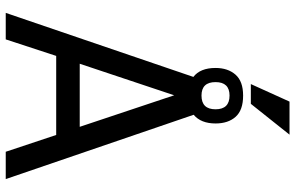

<svg xmlns="http://www.w3.org/2000/svg" viewBox="-200 -829 1029 669"><g transform="rotate(90 314.5 -494.5)"><path d="M410.2 -731Q410.2 -680.2 379.9 -654.8L604 0H508.8L450.2 -175.8H174.8L117.2 0H24.9L248 -653.8Q216.8 -677.7 216.8 -731Q216.8 -773.9 240 -800.5Q263.2 -827.1 313 -827.1Q363.8 -827.1 387 -801Q410.2 -774.9 410.2 -731ZM202.1 -257.8H421.9L312 -586.9ZM360.8 -731Q360.8 -779.8 313 -779.8Q266.1 -779.8 266.1 -731Q266.1 -682.1 313 -682.1Q360.8 -682.1 360.8 -731ZM341.8 -854H272.9L334 -988.8H449.2Z"/></g></svg>

Font: ClearSansRegular
Style: Regular
Weight: 400
Foundry: Intel Corporation
Version: Version 1.00